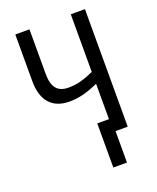

<svg xmlns="http://www.w3.org/2000/svg" viewBox="-163 -809 895 1096"><g transform="rotate(-20 284.0 -261.5)"><path d="M489 0V-714H403V-364C345 -338 303 -325 248 -325C181 -325 152 -364 152 -444V-714H66V-430C66 -311 123 -248 228 -248C287 -248 341 -264 403 -292V-77H332V191H415V0Z"/></g></svg>

Font: Noto Sans Condensed
Style: Regular
Weight: 400
Width: 3
Designer: Monotype Design Team
Foundry: Monotype Imaging Inc.
Version: Version 2.013